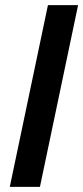

<svg xmlns="http://www.w3.org/2000/svg" viewBox="-20 -725 323 745"><path d="M135 0 283 -705H166L18 0Z"/></svg>

Font: STIX Two Text
Style: Bold Italic
Weight: 700
Italic angle: -12°
Designer: Ross Mills, John Hudson & Paul Hanslow, Tiro Typeworks Ltd; with prior portions MicroPress Inc. and Coen Hoffman, Elsevi
Foundry: Tiro Typeworks Ltd
Version: Version 2.13 b171